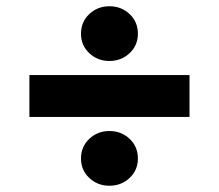

<svg xmlns="http://www.w3.org/2000/svg" viewBox="-20 -665 700 614"><path d="M586 -291H74V-425H586ZM330 -470Q292 -470 265.5 -495Q239 -520 239 -557Q239 -595 265.5 -620Q292 -645 330 -645Q368 -645 394.5 -620Q421 -595 421 -557Q421 -520 394.5 -495Q368 -470 330 -470ZM330 -71Q292 -71 265.5 -96Q239 -121 239 -158Q239 -196 265.5 -221Q292 -246 330 -246Q368 -246 394.5 -221Q421 -196 421 -158Q421 -121 394.5 -96Q368 -71 330 -71Z"/></svg>

Font: Wix Madefor Display ExtraBold
Style: Regular
Weight: 800
Designer: Dalton Maag Ltd
Foundry: Dalton Maag Ltd
Version: Version 3.100